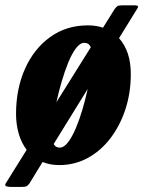

<svg xmlns="http://www.w3.org/2000/svg" viewBox="-62 -628 553 742"><path d="M0 -187.5Q0 -284.5 34.5 -362Q69 -439.5 131.8 -484.8Q194.5 -530 277.5 -530Q309.5 -530 336 -521L381 -593Q387 -601 391.8 -604.2Q396.5 -607.5 413.5 -607.5H453Q471 -607.5 471.5 -603.2Q472 -599 466.5 -591.5L398 -480.5Q443.5 -429.5 443.5 -342Q443.5 -269 422.5 -205.2Q401.5 -141.5 364.2 -93Q327 -44.5 276.5 -17.2Q226 10 167 10Q131.5 10 102.5 -2L51.5 81.5Q45.5 89.5 39.8 92Q34 94.5 17.5 94.5H-13Q-35.5 94.5 -40 90.5Q-44.5 86.5 -37.5 77L41 -49Q20.5 -76 10.2 -111.8Q0 -147.5 0 -187.5ZM264 -462.5Q247.5 -462.5 231.8 -441.8Q216 -421 202 -386.8Q188 -352.5 176.2 -312.2Q164.5 -272 156 -233L289 -445.5Q281.5 -462.5 264 -462.5ZM168.5 -57.5Q185 -57.5 200.8 -78Q216.5 -98.5 230.8 -132Q245 -165.5 256.8 -205.5Q268.5 -245.5 277 -284.5L145.5 -71.5Q153 -57.5 168.5 -57.5Z"/></svg>

Font: Besley* Condensed
Style: Bold Italic
Weight: 700
Width: 3
Italic angle: -13°
Designer: Owen Earl
Foundry: indestructible type*
Version: Version 3.000; ttfautohint (v1.8.3)